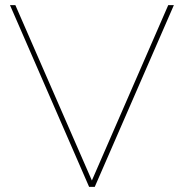

<svg xmlns="http://www.w3.org/2000/svg" viewBox="-20 -730 718 750"><path d="M40 -710 338.9 -24.9 637.2 -710H659.2L350.1 0H328.1L19 -710Z"/></svg>

Font: Rawline Thin
Style: Regular
Weight: 250
Designer: Matt McInerney, Pablo Impallari, Rodrigo Fuenzalida
Foundry: Matt McInerney, Pablo Impallari, Rodrigo Fuenzalida
Version: Version 4.020;PS 004.020;hotconv 1.0.88;makeotf.lib2.5.64775